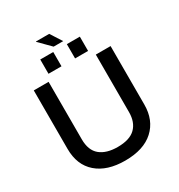

<svg xmlns="http://www.w3.org/2000/svg" viewBox="-231 -1168 1241 1331"><g transform="rotate(-30 389.0 -502.5)"><path d="M256.8 -1012.2V-1015.1H362.8L421.9 -922.9H345.2ZM220.2 -777.8V-892.1H324.2V-777.8ZM433.1 -777.8V-892.1H537.1V-777.8ZM74.2 -261.2V-729H192.9V-269Q192.9 -180.7 242.9 -139.4Q293 -98.1 382.8 -98.1Q479.5 -98.1 525.1 -142.8Q570.8 -187.5 570.8 -269V-729H689V-261.2Q689 -136.2 609.1 -63.2Q529.3 9.8 380.9 9.8Q237.3 9.8 155.8 -61Q74.2 -131.8 74.2 -261.2Z"/></g></svg>

Font: BDO Grotesk Medium
Style: Regular
Weight: 500
Designer: Deni Anggara
Foundry: Lokal Container
Version: Version 2.000